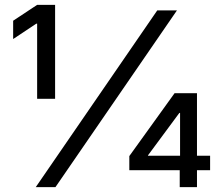

<svg xmlns="http://www.w3.org/2000/svg" viewBox="-20 -770 914 790"><path d="M512.1 -69.6V-127.8L698.2 -386.4H749.3V-305.4H718L588.8 -130.7V-129.3H844.5V-69.6ZM719.5 0V-88.1L720.9 -113.6V-386.4H790.5V0ZM132.8 -363.6V-672.6H129.3L34.1 -609.4V-684.7L132.8 -750H206.7V-363.6ZM127.1 0 627.1 -727.3H708.1L208.1 0Z"/></svg>

Font: Riot Sans
Style: Regular
Weight: 400
Designer: Rasmus Andersson
Foundry: rsms
Version: Version 3.005